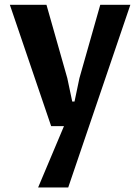

<svg xmlns="http://www.w3.org/2000/svg" viewBox="-20 -538 598 819"><path d="M22 -517.6H178.2L267.1 -204.6L288.1 -105H297.9L318.8 -204.6L407.7 -517.6H536.1L271 261.7H142.6L252.9 0H198.2Z"/></svg>

Font: Proza Libre
Style: SemiBold
Weight: 600
Designer: Jasper de Waard
Foundry: Jasper de Waard
Version: Version 1.000; ttfautohint (v1.4.1.8-43bc) -l 8 -r 50 -G 200